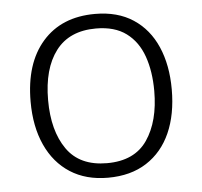

<svg xmlns="http://www.w3.org/2000/svg" viewBox="-45 -588 679 645"><g transform="rotate(-5 295.0 -266.0)"><path d="M533 -267Q533 -183 505.5 -121Q478 -59 424.5 -24.5Q371 10 294 10Q220 10 167 -24Q114 -58 85.5 -120.5Q57 -183 57 -267Q57 -396 121 -469Q185 -542 298 -542Q374 -542 426.5 -507.5Q479 -473 506 -411Q533 -349 533 -267ZM116 -267Q116 -164 159.5 -101.5Q203 -39 295 -39Q388 -39 431 -102Q474 -165 474 -267Q474 -333 456 -384Q438 -435 399 -464Q360 -493 297 -493Q207 -493 161.5 -433Q116 -373 116 -267Z"/></g></svg>

Font: Noto Sans Lao Looped Light
Style: Regular
Weight: 300
Designer: Mark Frömberg, Ben Mitchell
Foundry: The Fontpad Ltd
Version: Version 1.002; ttfautohint (v1.8.4.7-5d5b)